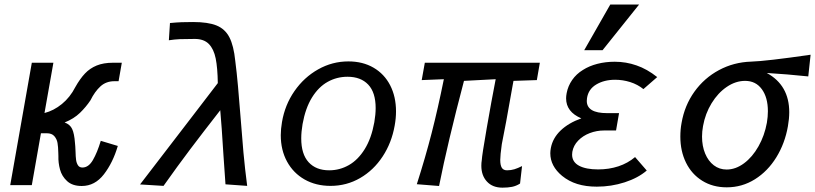

<svg xmlns="http://www.w3.org/2000/svg" viewBox="-20 -832 3664 863"><path d="M242.5 -130.5Q242 -135 242 -146.5Q241.5 -172 238.5 -189.5Q235.5 -207 224.2 -220Q213 -233 190.5 -233H164L123 0H26L123 -550H220L180 -324Q221.5 -334.5 258.2 -364.5Q295 -394.5 318.5 -440.5Q339.5 -478 361.8 -501.5Q384 -525 414.5 -537.5Q445 -550 487.5 -550H527.5L513 -467H494Q457 -467 431.5 -443.8Q406 -420.5 386.5 -381Q366.5 -351 339.5 -324.8Q312.5 -298.5 270.5 -281.5Q294.5 -273 304.2 -252.5Q314 -232 317 -189.5Q318.5 -178 319.5 -151.5Q320 -127.5 322 -113.2Q324 -99 330.5 -89Q337 -79 350.5 -79Q378 -79 397.5 -112.5Q417 -146 433 -199L509.5 -176Q487.5 -101 447 -48.5Q406.5 4 347.5 4Q305.5 4 281.8 -17.8Q258 -39.5 249.8 -70Q241.5 -100.5 242.5 -130.5Z M842.5 -306.5 959 -458.5Q958 -527 949.5 -569.2Q941 -611.5 918.8 -634.2Q896.5 -657 855.5 -657Q812.5 -657 788.5 -656Q764.5 -655 739 -651L744 -728.5Q776 -731.5 796.5 -732.2Q817 -733 848 -733Q915 -733 953.2 -717.5Q991.5 -702 1011 -664.5Q1030.5 -627 1037.5 -558Q1044 -508.5 1049.8 -443.5Q1055.5 -378.5 1060.5 -314.5Q1067.5 -221 1074.2 -147Q1081 -73 1091 3.5L993.5 -3.5Q990 -46.5 984.5 -133Q976 -272 970 -336.5Q891.5 -236 834.8 -160.8Q778 -85.5 715 3.5L609.5 -3Q718 -143.5 842.5 -306.5Z M1242 -224.5Q1242 -251.5 1247.5 -283.5Q1260.5 -360.5 1303.5 -422.5Q1346.5 -484.5 1410 -520.2Q1473.5 -556 1546 -556Q1610.5 -556 1659 -527.8Q1707.5 -499.5 1733.8 -448.5Q1760 -397.5 1760 -331Q1760 -300.5 1754 -267.5Q1740.5 -190.5 1700 -128.8Q1659.5 -67 1598.8 -31.8Q1538 3.5 1465.5 3.5Q1400 3.5 1349.2 -25.2Q1298.5 -54 1270.2 -105.8Q1242 -157.5 1242 -224.5ZM1662.5 -282.5Q1668.5 -318 1668.5 -346Q1668.5 -416.5 1635 -451.8Q1601.5 -487 1542 -487Q1494 -487 1453 -464.2Q1412 -441.5 1382.5 -394Q1353 -346.5 1340 -274.5Q1334 -239.5 1334 -210Q1334 -139 1367.2 -102.8Q1400.5 -66.5 1459.5 -66.5Q1507 -66.5 1548.2 -90Q1589.5 -113.5 1619.5 -162Q1649.5 -210.5 1662.5 -282.5Z M2143.5 -87Q2143.5 -100.5 2145.5 -112Q2146.5 -134 2167.8 -256.5Q2189 -379 2208 -476L2065.5 -468.5Q1992 -190 1953.5 4L1853.5 -4Q1892.5 -126 1920.2 -234.2Q1948 -342.5 1975 -476L1875.5 -472L1889.5 -550H2406.5L2393 -472L2288 -468.5L2285 -452.5Q2250.5 -255.5 2235.5 -184Q2228.5 -134 2228.5 -113Q2228.5 -89.5 2235.5 -78Q2242.5 -66.5 2259 -66.5Q2276.5 -66.5 2292 -71.2Q2307.5 -76 2326.5 -85.5L2317.5 -7Q2300.5 4 2281.5 7.8Q2262.5 11.5 2238.5 11.5Q2194 11.5 2168.8 -15.8Q2143.5 -43 2143.5 -87Z M2506.5 -41.5Q2453.5 -85.5 2453.5 -143Q2453.5 -153.5 2456 -167Q2464.5 -211.5 2500 -245.5Q2535.5 -279.5 2593 -300Q2524.5 -329 2524.5 -390Q2524.5 -400 2527 -413.5Q2533 -445.5 2551.8 -472.5Q2570.5 -499.5 2600 -517.5Q2628 -535.5 2664.8 -545Q2701.5 -554.5 2743 -554.5Q2794 -554.5 2841 -538Q2888 -522 2934 -485.5L2872 -431.5Q2846 -452.5 2812.8 -463Q2779.5 -473.5 2745 -473.5Q2695.5 -473.5 2660 -452.2Q2624.5 -431 2618.5 -391Q2617.5 -382 2617.5 -378.5Q2617.5 -323.5 2708.5 -323.5H2762.5L2749 -245.5H2695Q2662 -245.5 2631 -233.8Q2600 -222 2578.8 -200Q2557.5 -178 2552.5 -149.5Q2551.5 -140.5 2551.5 -137Q2551.5 -104 2582.5 -87.2Q2613.5 -70.5 2668.5 -70.5Q2717.5 -70.5 2759.8 -84.5Q2802 -98.5 2834.5 -126L2887 -65.5Q2848 -32 2787.8 -12.5Q2727.5 7 2662.5 7Q2613.5 7 2575 -5Q2536.5 -17 2506.5 -41.5ZM2606 -606.5 2723 -811.5H2852.5L2688.5 -606.5Z M3038 -218Q3038 -250.5 3043.5 -279.5Q3057 -358 3101.2 -419.8Q3145.5 -481.5 3211.8 -517Q3278 -552.5 3356 -555Q3423 -557 3623.5 -586L3613 -488.5Q3518 -498.5 3426.5 -504Q3527.5 -449 3527.5 -327.5Q3527.5 -298.5 3521.5 -264.5Q3508 -187.5 3469.5 -125Q3431 -62.5 3373.2 -26.2Q3315.5 10 3246.5 10Q3184 10 3136.5 -19.5Q3089 -49 3063.5 -100.8Q3038 -152.5 3038 -218ZM3427 -280.5Q3431.5 -307.5 3431.5 -332Q3431.5 -394 3404.2 -431.2Q3377 -468.5 3329 -468.5Q3286.5 -468.5 3246.8 -441.5Q3207 -414.5 3178.5 -368Q3150 -321.5 3140 -265.5Q3135.5 -241 3135.5 -218Q3135.5 -175.5 3149.5 -141.8Q3163.5 -108 3188.5 -89Q3213.5 -70 3246 -70Q3286.5 -70 3324.2 -98Q3362 -126 3389.2 -174.2Q3416.5 -222.5 3427 -280.5Z"/></svg>

Font: JuliaMono Medium
Style: Italic
Weight: 500
Italic angle: -9°
Monospace: yes
Designer: cormullion
Foundry: corm
Version: Version 0.054; ttfautohint (v1.8.4)